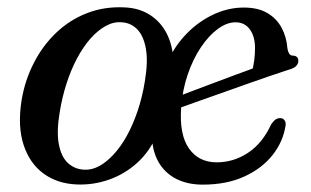

<svg xmlns="http://www.w3.org/2000/svg" viewBox="-20 -491 844 521"><path d="M317 -471Q357.5 -469.5 387 -450.5Q416.5 -431.5 432.8 -399.2Q449 -367 450.5 -325L436.5 -327Q456 -369 488 -401.2Q520 -433.5 559.8 -452Q599.5 -470.5 641.5 -470.5Q680 -470.5 705.2 -455.8Q730.5 -441 744 -416Q757.5 -391 760 -359.5Q761 -351.5 764.5 -345.8Q768 -340 775 -340Q781.5 -340 785.5 -336.5Q789.5 -333 789.5 -326Q789.5 -318 783.5 -311.8Q777.5 -305.5 762.5 -301.5Q742 -295 710.5 -284.2Q679 -273.5 642.8 -260.5Q606.5 -247.5 571 -235Q535.5 -222.5 506 -212Q476.5 -201.5 458.8 -195Q441 -188.5 441 -188.5L437 -219.5Q437 -219.5 453 -225.5Q469 -231.5 495.2 -241.5Q521.5 -251.5 552.8 -263.2Q584 -275 615 -286.5Q646 -298 671 -307L664 -297Q667.5 -310.5 669.8 -327Q672 -343.5 672 -360.5Q672 -392 658 -411.2Q644 -430.5 619 -430.5Q596 -430.5 571.5 -412.8Q547 -395 525.5 -363.2Q504 -331.5 489.5 -289.2Q475 -247 471.5 -198.5Q466.5 -125 493 -87.8Q519.5 -50.5 568 -50.5Q614 -50.5 653.2 -76.5Q692.5 -102.5 716 -154Q723 -163.5 728.2 -167Q733.5 -170.5 741 -170.5Q748.5 -170 752.2 -164.5Q756 -159 755 -151Q748.5 -107 719.8 -70.5Q691 -34 643 -12Q595 10 530 10Q488.5 10 457.5 -6Q426.5 -22 409.2 -53Q392 -84 392 -130L406.5 -128Q388 -82 353.8 -50.5Q319.5 -19 276.5 -3.8Q233.5 11.5 188 9.5Q136 7.5 98.2 -20Q60.5 -47.5 44 -98Q27.5 -148.5 38.5 -218.5Q47.5 -273 71.8 -320.2Q96 -367.5 132.5 -402.2Q169 -437 215.8 -455.2Q262.5 -473.5 317 -471ZM209 -30.5Q229 -29.5 249 -40.2Q269 -51 288.2 -71.8Q307.5 -92.5 324 -122.2Q340.5 -152 353.2 -189.2Q366 -226.5 373 -270Q382 -323 376 -358Q370 -393 352.8 -411Q335.5 -429 310.5 -430.5Q288.5 -432.5 266.8 -420.5Q245 -408.5 225.2 -386Q205.5 -363.5 189 -332.5Q172.5 -301.5 160.5 -264.2Q148.5 -227 142 -186.5Q133 -133 139.8 -98.8Q146.5 -64.5 165 -48Q183.5 -31.5 209 -30.5Z"/></svg>

Font: Fraunces
Style: Italic
Weight: 400
Italic angle: -16°
Version: Version 1.000;[b76b70a41]